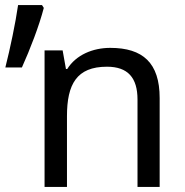

<svg xmlns="http://www.w3.org/2000/svg" viewBox="-20 -734 728 754"><path d="M1 -469H66C98 -540 134 -633 152 -703L145 -714H51C41 -644 20 -544 1 -469ZM155 0H243V-278C243 -403 281 -472 400 -472C482 -472 520 -429 520 -343V0H607V-349C607 -487 541 -546 413 -546C345 -546 279 -519 244 -463H239L226 -536H155Z"/></svg>

Font: Noto Sans Math
Style: Regular
Weight: 400
Designer: Monotype Design Team, Delve Withrington, Jeff Kellem
Foundry: Monotype Imaging Inc., Delve Fonts LLC
Version: Version 3.000